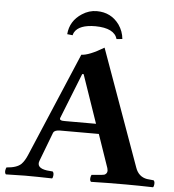

<svg xmlns="http://www.w3.org/2000/svg" viewBox="-57 -885 853 940"><g transform="rotate(5 370.0 -415.5)"><path d="M272.9 -283.2H424.8L343.3 -520H336.4L247.6 -296.4Q243.7 -285.6 259.8 -283.7Q265.6 -283.2 272.9 -283.2ZM165 -79.1Q150.9 -42.5 205.6 -34.7Q215.8 -33.2 233.9 -32.2Q242.2 -23.9 237.3 -4.4Q235.8 0 233.9 2Q159.7 0 101.1 0Q79.1 0 6.8 2Q-1.5 -6.3 3.9 -25.4Q5.4 -29.8 6.8 -32.2Q57.1 -35.6 78.6 -56.2Q94.7 -72.8 106.9 -102.1L323.7 -613.8Q360.8 -614.3 434.1 -658.2L640.1 -85.9Q655.3 -43 696.8 -35.6Q705.1 -34.2 730 -32.2Q738.3 -23.9 733.4 -4.4Q731.9 0 730 2Q655.8 0 596.2 0Q500 0 424.8 2Q416.5 -6.3 421.9 -25.4Q423.3 -29.8 424.8 -32.2Q480.5 -36.1 488.3 -39.1Q506.3 -48.3 499 -71.8L442.9 -234.9H252.9Q226.1 -234.9 219.7 -222.2Q218.8 -219.7 217.8 -217.8ZM246.1 -708Q251.5 -773.9 309.1 -811Q342.8 -833 380.9 -833Q451.2 -833 491.7 -777.3Q513.7 -745.6 517.1 -708L488.8 -705.1Q473.6 -757.8 380.9 -758.8Q300.8 -758.8 278.3 -719.7Q274.4 -712.4 272.9 -705.1Z"/></g></svg>

Font: Linux Libertine O
Style: Bold
Weight: 700
Designer: Philipp H. Poll
Foundry: Philipp H. Poll
Version: Version 5.0.0